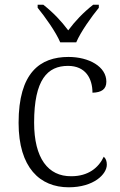

<svg xmlns="http://www.w3.org/2000/svg" viewBox="-20 -786 512 816"><path d="M236 -606H304C323 -651 369 -715 400 -753V-766H376C332 -731 300 -697 270 -657C240 -697 208 -731 164 -766H140V-753C171 -715 217 -651 236 -606ZM272 10C379 10 434 -46 434 -86C434 -101 430 -112 421 -120C399 -73 355 -37 283 -37C184 -36 125 -114 125 -265C125 -448 182 -506 269 -506C344 -506 373 -452 373 -392C412 -393 432 -407 432 -439C432 -503 358 -544 271 -544C150 -544 59 -477 59 -264C59 -73 150 10 272 10Z"/></svg>

Font: Noto Serif Devanagari Light
Style: Regular
Weight: 300
Designer: Universal Thirst, Indian Type Foundry and the Monotype Design Team
Foundry: Monotype Imaging Inc.
Version: Version 2.004